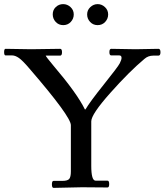

<svg xmlns="http://www.w3.org/2000/svg" viewBox="-88 -910 799 932"><path d="M310 -1 172 2Q164 2 164 -15Q164 -32 172 -32H215Q240 -32 248 -41.5Q256 -51 256 -78V-302Q257 -343 55 -577Q22 -616 4 -628.5Q-14 -641 -29 -641H-61Q-68 -641 -68 -657Q-68 -673 -61 -673L63 -671L204 -673Q213 -673 213 -656.5Q213 -640 204 -640H134Q134 -636 170 -593Q286 -457 324 -379H327Q348 -415 416.5 -500.5Q485 -586 493.5 -603Q502 -620 502 -629Q502 -641 491 -641H452Q443 -641 443 -657Q443 -673 452 -673L570 -671L681 -673Q691 -673 691 -656.5Q691 -640 681 -640H656Q631 -640 613 -624Q540 -563 447.5 -459Q355 -355 355 -321V-105Q355 -33 376 -33H434Q442 -33 442 -16.5Q442 0 434 0ZM255.5 -803.5Q241 -788 219 -788Q197 -788 182.5 -803.5Q168 -819 168 -840.5Q168 -862 183 -876Q198 -890 218.5 -890Q239 -890 254.5 -875.5Q270 -861 270 -840Q270 -819 255.5 -803.5ZM422.5 -803.5Q408 -788 386 -788Q364 -788 349.5 -803.5Q335 -819 335 -840Q335 -861 350.5 -875.5Q366 -890 386 -890Q406 -890 421.5 -875.5Q437 -861 437 -840Q437 -819 422.5 -803.5Z"/></svg>

Font: Sedan SC
Style: Regular
Weight: 400
Designer: Sebastian Salazar
Foundry: Sebastian Salazar
Version: Version 1.001